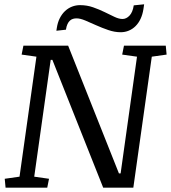

<svg xmlns="http://www.w3.org/2000/svg" viewBox="-20 -873 795 893"><path d="M556.6 -660.6H751L754.9 -619.1L686 -609.4L600.1 0H460L223.6 -594.7H215.8L139.2 -51.3L208 -41.5L199.7 0H5.9L2 -41.5L70.8 -51.3L149.4 -609.4L80.6 -619.1L88.9 -660.6H296.9L533.2 -66.4H541L617.2 -609.4L548.3 -619.1ZM244.1 -742.2Q248 -768.6 258.1 -788.3Q268.1 -808.1 282.7 -821.8Q297.4 -835.4 315.2 -842.3Q333 -849.1 352.5 -849.1Q384.3 -849.1 412.8 -839.1Q441.4 -829.1 466.3 -816.9Q491.2 -804.7 512.2 -794.7Q533.2 -784.7 549.8 -784.7Q567.4 -784.7 582.3 -800.3Q597.2 -815.9 602.1 -848.1L650.4 -853L647 -830.1Q643.1 -805.2 633.8 -785.4Q624.5 -765.6 610.6 -751.7Q596.7 -737.8 579.1 -730.5Q561.5 -723.1 541 -723.1Q513.2 -723.1 483.9 -733.2Q454.6 -743.2 427.5 -755.4Q400.4 -767.6 376.7 -777.6Q353 -787.6 335.9 -787.6Q327.6 -787.6 319.8 -785.4Q312 -783.2 305.4 -777.3Q298.8 -771.5 293.9 -761.2Q289.1 -751 286.6 -734.9L242.2 -730Z"/></svg>

Font: Noticia Text
Style: Italic
Weight: 400
Italic angle: -8°
Designer: JM Sole
Foundry: JM Sole
Version: Version 1.003